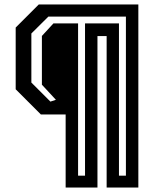

<svg xmlns="http://www.w3.org/2000/svg" viewBox="-20 -720 708 857"><path d="M273 117V-209H162.5L50 -321.5V-597L153 -700H597.5V117H456V-559H415V117ZM328.5 64H359.5V-615.5H511V64H542V-646H196L120 -570.5V-351.5L205 -266.5L229.5 -274.5L167 -342V-559.5L218.5 -615.5H328.5Z"/></svg>

Font: Tourney Condensed SemiBold
Style: Regular
Weight: 600
Width: 3
Designer: Tyler Finck
Foundry: Etcetera Type Co
Version: Version 1.010; ttfautohint (v1.8.3)